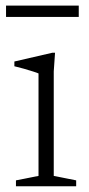

<svg xmlns="http://www.w3.org/2000/svg" viewBox="-20 -648 310 668"><path d="M171.5 -464.5 167 -399.5V-36L245 -20.5V0H35.5V-20.5L114 -36V-392.5Q108.5 -395 94.2 -399.5Q80 -404 62.8 -409Q45.5 -414 30 -417.5V-434L162 -464.5ZM1 -589V-628.5H254V-589Z"/></svg>

Font: Newsreader 14pt Light
Style: Regular
Weight: 300
Designer: Hugues Gentile
Foundry: Production Type
Version: Version 1.003